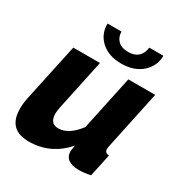

<svg xmlns="http://www.w3.org/2000/svg" viewBox="-169 -851 945 991"><g transform="rotate(30 303.0 -355.5)"><path d="M188 -721H271Q271 -689 291.5 -668Q312 -647 353 -647Q427 -647 437 -721H521Q520 -658 473.5 -617.5Q427 -577 352 -577Q277 -577 232 -617.5Q187 -658 188 -721ZM16 -116Q16 -148 25 -189L97 -525H256L192 -224Q187 -199 187 -185Q187 -125 237 -125Q299 -125 356 -201L425 -525H585L512 -180Q509 -166 509 -159Q509 -136 535 -135L506 0Q467 8 438 8Q352 8 352 -56Q352 -61 357 -91Q269 10 139 10Q16 10 16 -116Z"/></g></svg>

Font: Raleway-v4020 ExtraBold
Style: Italic
Weight: 800
Italic angle: -12°
Designer: Matt McInerney, Pablo Impallari, Rodrigo Fuenzalida
Foundry: Matt McInerney, Pablo Impallari, Rodrigo Fuenzalida
Version: Version 4.020;PS 004.020;hotconv 1.0.88;makeotf.lib2.5.64775